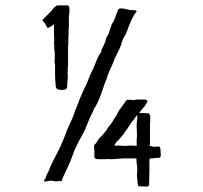

<svg xmlns="http://www.w3.org/2000/svg" viewBox="-20 -634 750 708"><path d="M222 -304Q219 -303 214 -303Q213 -303 211.5 -302.5Q210 -302 208 -302H203Q202 -302 202 -303Q200 -303 197 -303.5Q194 -304 189 -307Q186 -313 185.5 -316Q185 -319 185 -322Q185 -330 184 -333V-334V-335V-336V-337Q184 -339 183.5 -345.5Q183 -352 183 -364V-379V-380V-381V-382V-385V-386V-390V-392V-393V-397Q181 -403 181 -406Q181 -407 181.5 -410.5Q182 -414 182 -419V-421V-422V-428V-429V-430V-431V-433V-434V-435Q182 -443 181 -446Q180 -450 180 -458V-463V-464V-465V-466V-467V-468Q179 -471 179 -476Q179 -480 180 -482V-492Q180 -495 179.5 -498.5Q179 -502 179 -504V-545Q174 -540 173 -540L168 -537Q163 -532 160 -532H155Q152 -533 151 -539Q148 -543 146.5 -546Q145 -549 143 -551Q137 -557 137 -559Q137 -561 139 -563L168 -592L178 -605L187 -612Q189 -614 191 -614H228Q233 -614 234.5 -610Q236 -606 236 -602V-598V-597V-596V-594V-593V-592V-591V-590Q236 -583 235 -581Q235 -579 234.5 -577.5Q234 -576 234 -574V-531Q233 -528 233 -520V-508Q233 -500 232 -497V-472Q232 -470 231.5 -468Q231 -466 231 -464V-392Q230 -390 230 -387V-386V-384V-383V-382V-381V-379V-378V-377V-376Q230 -370 229 -368V-363Q229 -361 229.5 -360.5Q230 -360 230 -358V-345Q230 -343 229.5 -342Q229 -341 229 -340Q229 -334 228.5 -331Q228 -328 228 -326V-316Q228 -315 227.5 -314.5Q227 -314 227 -313V-310ZM460 -597Q464 -597 472.5 -596.5Q481 -596 483 -594Q484 -593 484 -592Q484 -592 478 -584Q476 -582 474.5 -579Q473 -576 471 -572Q466 -564 462.5 -555Q459 -546 456 -540Q454 -536 449 -521Q444 -506 438 -498Q432 -489 429 -477Q426 -465 421 -455Q416 -444 411 -434.5Q406 -425 401 -414Q399 -406 395 -397.5Q391 -389 387 -380Q383 -371 379.5 -362.5Q376 -354 374 -344Q369 -336 364 -320Q359 -305 353 -287.5Q347 -270 337 -250Q333 -242 329 -236.5Q325 -231 323 -223Q316 -210 310.5 -197.5Q305 -185 300 -172Q294 -155 286 -141Q278 -127 270 -112Q266 -105 258 -87.5Q250 -70 248 -62Q246 -55 241 -43Q236 -31 230 -18Q224 -5 218 7.5Q212 20 209 27Q209 32 208 32Q206 34 204 34H202Q200 33 198 33Q189 35 187.5 35Q186 35 174 33Q173 32 170 32Q169 32 166 32.5Q163 33 161 33Q159 33 156 34Q153 35 150 35Q145 35 142 34V32Q142 30 144 28.5Q146 27 148 24Q151 11 158 0Q160 -6 164.5 -16.5Q169 -27 174.5 -38Q180 -49 185.5 -59.5Q191 -70 194 -76Q199 -84 203 -95L204 -97L205 -99L206 -101V-102L207 -103V-104L208 -106L209 -108L210 -110V-111L211 -113L212 -115L213 -117V-118Q218 -129 222 -140Q226 -151 229 -159Q236 -174 243 -189Q250 -204 255 -220Q267 -252 276 -274Q285 -296 299 -324Q304 -335 308 -346.5Q312 -358 319 -371Q325 -383 329.5 -395Q334 -407 339 -418Q341 -423 344.5 -429.5Q348 -436 353 -441Q353 -449 357 -456Q361 -463 363 -468Q368 -478 370 -487.5Q372 -497 380 -508Q381 -510 381.5 -513Q382 -516 384 -520V-521V-522L385 -523V-524V-525L386 -526V-527V-528L387 -529V-530V-531L388 -532V-533V-534L389 -535Q391 -542 393.5 -547Q396 -552 397 -552Q401 -559 404.5 -569.5Q408 -580 412 -589Q414 -592 414 -594Q414 -596 418 -601Q420 -603 426 -603Q428 -603 434 -602.5Q440 -602 446 -600Q460 -597 460 -597ZM360 -138 370 -151Q372 -153 373.5 -155.5Q375 -158 377 -162Q384 -170 388 -175.5Q392 -181 397 -189Q398 -194 404 -200L412 -213Q414 -220 418.5 -226Q423 -232 428 -239L446 -264Q448 -266 451 -266H460Q465 -266 468 -265.5Q471 -265 473 -265Q477 -265 479 -266Q480 -267 486 -267H489H490H491H492H511Q519 -267 522 -264Q524 -262 524 -260L522 -257Q522 -255 520 -253L513 -242L492 -217Q493 -218 498 -218Q499 -218 499.5 -217.5Q500 -217 502 -217H514Q516 -217 518.5 -216.5Q521 -216 523 -216H529Q533 -211 533.5 -207Q534 -203 534 -200V-185Q534 -183 533.5 -181.5Q533 -180 533 -177V-105Q533 -103 532.5 -101.5Q532 -100 532 -98V-96Q533 -96 534 -95.5Q535 -95 536 -95Q541 -94 544 -93.5Q547 -93 548 -93H557Q558 -93 559 -93.5Q560 -94 561 -94Q562 -94 563.5 -93.5Q565 -93 567 -93Q568 -92 570 -92Q570 -89 571 -88Q571 -86 571.5 -84Q572 -82 572 -80V-73Q572 -71 572.5 -69Q573 -67 573 -62Q573 -61 572.5 -60.5Q572 -60 572 -58Q572 -52 566 -52Q558 -52 555.5 -51.5Q553 -51 550 -51Q548 -50 539 -50H532Q531 -45 531 -41Q531 -37 531 -33V-7Q531 5 530.5 17Q530 29 530 41V47Q530 49 528 51Q525 54 521 54Q515 54 510.5 53.5Q506 53 501 53H492H491Q490 53 488 45Q488 44 487.5 42.5Q487 41 487 39V33Q487 31 486.5 28.5Q486 26 486 23Q485 20 485 12Q485 5 486 1V0V-5V-6V-7V-8V-9V-10V-12V-13V-14Q486 -24 485 -25Q485 -27 484.5 -28.5Q484 -30 484 -32Q484 -36 483.5 -39Q483 -42 483 -44V-50H438Q434 -50 430 -49.5Q426 -49 422 -49Q418 -49 414.5 -48.5Q411 -48 407 -48Q404 -47 389 -47H384Q382 -47 381.5 -47.5Q381 -48 379 -48Q376 -47 365 -47H363H362H356H355H354H353H352H350H344H341Q338 -47 334 -48Q330 -49 328 -55V-79Q328 -81 327.5 -81.5Q327 -82 327 -84V-97Q327 -99 329 -101Q333 -104 337 -110Q341 -116 344 -122ZM411 -113Q411 -112 407 -106.5Q403 -101 401 -97H426Q428 -97 430.5 -96.5Q433 -96 435 -96H445Q447 -96 449.5 -96.5Q452 -97 454 -97H472Q476 -97 477 -96.5Q478 -96 484 -96V-121Q484 -123 484.5 -125.5Q485 -128 485 -130V-137Q485 -147 484.5 -154Q484 -161 484 -166V-176Q484 -178 484.5 -181.5Q485 -185 485 -187Q486 -189 486 -196V-210L484 -208Q480 -203 475 -195.5Q470 -188 465 -183L448 -157Q439 -146 438 -143Q436 -140 434.5 -138Q433 -136 431 -134L425 -127Q417 -117 414.5 -115Q412 -113 411 -113Z"/></svg>

Font: Kirang Haerang sl
Style: Regular
Weight: 400
Version: Version 1.00